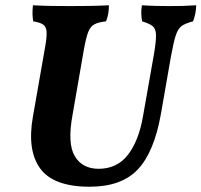

<svg xmlns="http://www.w3.org/2000/svg" viewBox="-20 -699 764 728"><path d="M320 9Q183 9 132.5 -60Q82 -129 105 -258L152 -526Q158 -561 156.5 -579.5Q155 -598 143.5 -606Q132 -614 106 -618Q101 -646 105 -679Q141 -677 174 -676.5Q207 -676 246 -676Q282 -676 317.5 -676.5Q353 -677 393 -679Q393 -663 390.5 -648Q388 -633 382 -618Q353 -615 337.5 -606.5Q322 -598 314 -576.5Q306 -555 298 -511L255 -263Q235 -155 263.5 -107Q292 -59 354 -59Q424 -59 465 -112Q506 -165 522 -257L564 -495Q572 -543 571.5 -566.5Q571 -590 558.5 -600Q546 -610 519 -618Q513 -647 518 -679Q550 -677 576 -676.5Q602 -676 621 -676Q650 -676 671.5 -676.5Q693 -677 724 -679Q723 -646 712 -618Q684 -611 669.5 -601Q655 -591 646.5 -565Q638 -539 628 -484L590 -266Q564 -121 502 -56Q440 9 320 9Z"/></svg>

Font: Vollkorn
Style: Bold Italic
Weight: 700
Italic angle: -11°
Designer: Friedrich Althausen
Foundry: Friedrich Althausen
Version: Version 5.000; ttfautohint (v1.8.3)